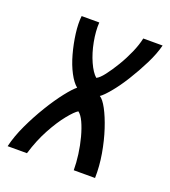

<svg xmlns="http://www.w3.org/2000/svg" viewBox="-128 -569 571 644"><g transform="rotate(20 157.5 -247.5)"><path d="M-29 0Q-20 -38 -0.5 -79.5Q19 -121 42.5 -159.5Q66 -198 88 -226Q110 -254 123 -264Q108 -276 94 -302.5Q80 -329 70.5 -363.5Q61 -398 56.5 -433Q52 -468 55 -495H118Q116 -464 123 -427Q130 -390 143.5 -360Q157 -330 172 -317Q183 -322 198 -341.5Q213 -361 229 -387.5Q245 -414 257.5 -442.5Q270 -471 275 -495H344Q336 -463 317.5 -426Q299 -389 277.5 -354.5Q256 -320 235.5 -295.5Q215 -271 204 -264Q216 -257 230 -231Q244 -205 256.5 -167Q269 -129 276.5 -85.5Q284 -42 283 0H207Q207 -26 203 -56Q199 -86 191.5 -114Q184 -142 174.5 -162.5Q165 -183 154 -191Q142 -184 120.5 -157.5Q99 -131 77 -90.5Q55 -50 40 0Z"/></g></svg>

Font: Alumni Sans Thin Medium
Style: Italic
Weight: 500
Italic angle: -8°
Version: Version 1.016